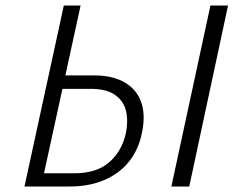

<svg xmlns="http://www.w3.org/2000/svg" viewBox="-20 -678 866 698"><path d="M69 0 212 -658H273L140 -48H249Q329 -48 374.5 -86Q420 -124 436 -187Q447 -235 438.5 -273Q430 -311 397.5 -333.5Q365 -356 303 -355H184L191 -404H320Q391 -404 435.5 -377Q480 -350 495 -301.5Q510 -253 494 -186Q481 -129 446.5 -87.5Q412 -46 358 -23Q304 0 232 0ZM603 0 745 -658H809L668 0Z"/></svg>

Font: Ysabeau Infant Light
Style: Italic
Weight: 300
Italic angle: -12°
Designer: Christian Thalmann (Catharsis Fonts)
Version: Version 2.001;gftools[0.9.30]; featfreeze: ss01,ss02,lnum